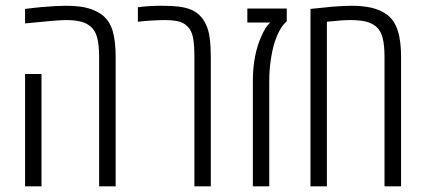

<svg xmlns="http://www.w3.org/2000/svg" viewBox="-20 -660 1506 680"><path d="M331.1 0V-458Q331.1 -501 324 -527.3Q316.9 -553.7 299.3 -567.4Q282.7 -580.6 261 -584.7Q239.3 -588.9 213.4 -588.9Q198.2 -588.9 165 -586.2Q131.8 -583.5 68.8 -577.1V-628.4Q83 -630.4 97.2 -631.8Q111.3 -633.3 125.5 -634.8Q154.8 -637.2 176.5 -638.4Q198.2 -639.6 212.9 -639.6Q240.7 -639.6 262.9 -636.7Q285.2 -633.8 304.2 -627Q325.2 -619.6 342.8 -606.4Q368.7 -585.9 379.2 -549.8Q389.6 -513.7 389.6 -458V0ZM68.8 0V-397.9H127V0Z M668.5 0V-458Q668.5 -501.5 663.6 -526.9Q658.7 -552.2 644 -566.4Q629.9 -580.6 609.9 -584.7Q589.8 -588.9 563 -588.9Q543.5 -588.9 515.6 -587.2Q487.8 -585.4 468.3 -583V-634.3Q489.3 -637.2 510 -638.4Q530.8 -639.6 550.3 -639.6Q588.9 -639.6 612.5 -636.7Q636.2 -633.8 656.2 -626Q691.9 -611.3 709.5 -573.2Q718.8 -554.2 722.7 -525.4Q726.6 -496.6 726.6 -458V0Z M875.5 0V-372.1Q875.5 -422.4 884 -463.1Q892.6 -503.9 905.3 -530.3Q919.9 -564.9 937 -580.1H856V-629.9H995.6V-584.5Q967.3 -560.5 949.7 -500.5Q942.9 -475.6 939.5 -450.7Q936.5 -432.6 935.1 -413.1Q933.6 -393.6 933.6 -372.1V0Z M1079.6 0V-628.4Q1101.6 -630.9 1120.8 -632.6Q1140.1 -634.3 1156.7 -636.2Q1200.2 -639.6 1224.6 -639.6Q1265.1 -639.6 1296.9 -632.3Q1328.6 -625 1353.5 -606Q1366.7 -595.2 1376 -580.1Q1388.7 -559.1 1394.5 -528.8Q1400.4 -498.5 1400.4 -458V0H1341.8V-458Q1341.8 -500 1335.2 -525.9Q1328.6 -551.8 1312 -565.9Q1295.4 -579.6 1273.4 -584.2Q1251.5 -588.9 1220.7 -588.9Q1190.4 -588.9 1137.7 -583V0Z"/></svg>

Font: Open Sans Condensed Light
Style: Regular
Weight: 300
Width: 3
Designer: Monotype Design Team
Foundry: Monotype Imaging Inc.
Version: Version 3.003; ttfautohint (v1.8.4)